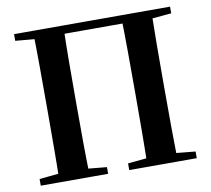

<svg xmlns="http://www.w3.org/2000/svg" viewBox="-81 -833 1015 924"><g transform="rotate(-10 426.5 -370.5)"><path d="M137.2 0Q139.2 -85.2 139.5 -171.2Q139.9 -257.2 139.9 -349.8V-393.6Q139.9 -481.3 139.5 -567.7Q139.2 -654.1 137.2 -740.5H285.6Q283.1 -655.6 282.6 -568.4Q282.1 -481.3 282.1 -393.6V-351.2Q282.1 -258.7 282.6 -172.7Q283.1 -86.6 285.6 0ZM567.3 0Q569.3 -85.2 569.8 -171.2Q570.3 -257.2 570.3 -351.2V-393.6Q570.3 -481.3 569.8 -567.7Q569.3 -654.1 567.3 -740.5H715Q713.3 -655.6 712.8 -568.4Q712.3 -481.3 712.3 -393.6V-349.8Q712.3 -257.9 712.8 -172.3Q713.3 -86.6 715 0ZM45.1 0V-32.6L193.8 -47.3H221.3L374.3 -32.6V0ZM477.4 0V-32.6L629.4 -47.3H656.4L807.4 -32.6V0ZM45.1 -707.9V-740.5H212.6V-694.2H198.2ZM639.8 -694.2V-740.5H807.4V-707.9L654.7 -694.2ZM212.6 -700.2V-740.5H639.8V-700.2Z"/></g></svg>

Font: Noto Serif SC ExtraLight
Style: Regular
Weight: 200
Designer: Ryoko NISHIZUKA 西塚涼子 (kana & ideographs); Frank Grießhammer (Latin, Greek & Cyrillic); Wenlong ZHANG 张文龙 (bopomofo); San
Foundry: Adobe
Version: Version 2.002-H1;hotconv 1.1.0;makeotfexe 2.6.0